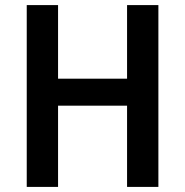

<svg xmlns="http://www.w3.org/2000/svg" viewBox="-20 -734 727 754"><path d="M602 0V-714H479V-425H208V-714H85V0H208V-319H479V0Z"/></svg>

Font: Noto Sans Kannada SemiCondensed SemiBold
Style: Regular
Weight: 600
Width: 4
Designer: Jelle Bosma - Monotype Design Team
Foundry: Monotype Imaging Inc.
Version: Version 2.005